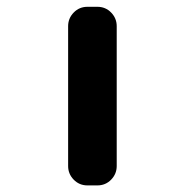

<svg xmlns="http://www.w3.org/2000/svg" viewBox="-20 -569 540 571"><path d="M240.2 -17.6Q215.8 -17.6 199.2 -34.7Q182.6 -51.8 182.6 -75.2V-491.2Q182.6 -514.6 199.2 -531.7Q215.8 -548.8 240.2 -548.8H269.5Q293.9 -548.8 310.5 -531.7Q327.1 -514.6 327.1 -491.2V-75.2Q327.1 -51.8 310.5 -34.7Q293.9 -17.6 269.5 -17.6Z"/></svg>

Font: Rounded Mgen+ 2m bold
Style: Bold
Weight: 700
Designer: [Source Han Sans]
Ryoko NISHIZUKA  (kana & ideographs); Paul D. Hunt (Latin, Greek & Cyrillic); Wenlong ZHANG  (bopomofo
Version: Version 1.059.20150602